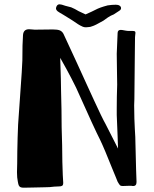

<svg xmlns="http://www.w3.org/2000/svg" viewBox="-20 -861 716 893"><path d="M63 -16Q59 -34 59 -60Q59 -84 60 -101Q60 -153 62 -222.5Q64 -292 67 -322L72 -393Q84 -559 84 -580Q84 -659 87 -698Q89 -725 115 -725Q123 -725 130 -724Q137 -723 141 -723L226 -724Q248 -724 258.5 -719.5Q269 -715 275 -704Q285 -683 300 -650L337 -570L384 -467Q397 -439 418 -393Q439 -347 448 -329Q465 -294 470 -286L498 -231L529 -170L527 -228L523 -326V-356Q523 -411 525 -467Q525 -509 524 -535L523 -611L527 -707Q527 -722 542 -722Q547 -722 562 -719Q571 -717 581 -717Q591 -717 597 -717Q605 -717 607.5 -715Q610 -713 610 -708Q610 -704 609 -699Q608 -694 608 -688L607 -602L605 -400L604 -371Q604 -337 605 -309Q606 -281 607 -263Q610 -220 610 -191Q610 -195 613 -72L615 -16V-14Q615 6 596 4Q593 3 584 3L555 4H549Q542 4 538.5 1Q535 -2 527 -16Q524 -23 519 -36Q514 -49 507 -65Q464 -173 445 -212Q423 -254 334 -453Q314 -494 289 -540L260 -592L263 -497L264 -438Q266 -372 266 -351Q266 -269 269 -186L270 -108Q270 -87 272 -47L274 -12V-10Q274 0 269 3Q264 6 255 6L233 7Q212 10 188 10Q160 10 142 11L91 12Q76 12 71 6.5Q66 1 65 -6Q64 -13 63 -16ZM342 -749Q313 -769 296 -779L275 -792Q274 -793 255.5 -803.5Q237 -814 241 -826Q245 -841 257 -841Q265 -841 284 -834L311 -827Q328 -820 346 -809L378 -794Q412 -809 423 -815Q434 -821 448 -826Q462 -831 481 -836Q501 -839 519 -839Q530 -839 536.5 -834.5Q543 -830 543 -823Q543 -816 535 -811L509 -794Q506 -793 495.5 -788Q485 -783 461 -765Q421 -742 409 -739Q400 -735 391 -735Q387 -734 380 -734Q372 -734 365.5 -736.5Q359 -739 353 -742.5Q347 -746 342 -749Z"/></svg>

Font: Barriecito
Style: Regular
Weight: 400
Designer: Pablo Cosgaya & Sergio Jiménez
Foundry: Pablo Cosgaya & Sergio Jiménez
Version: Version 1.001